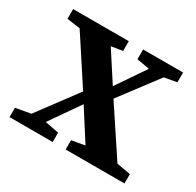

<svg xmlns="http://www.w3.org/2000/svg" viewBox="-112 -605 749 732"><g transform="rotate(30 263.0 -239.0)"><path d="M455 -52 516 -41V0H257V-41L315 -51L230 -184L139 -53L200 -41V0H10V-41L76 -53L204 -225L72 -427L14 -435V-478H259V-435L209 -427L292 -299L378 -425L322 -435V-478H498V-435L443 -425L318 -259Z"/></g></svg>

Font: TypoPRO Source Serif Pro
Style: Regular
Weight: 600
Designer: Frank Grießhammer
Foundry: Adobe Systems Incorporated
Version: Version 1.017;PS 1.0;hotconv 1.0.79;makeotf.lib2.5.61930